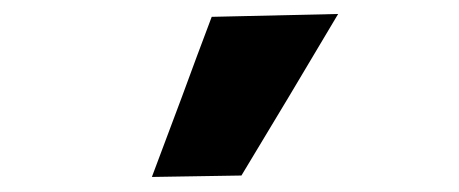

<svg xmlns="http://www.w3.org/2000/svg" viewBox="-20 -806 640 268"><path d="M192 -559Q213 -615 234 -671Q254.5 -727 275.5 -782.5L452 -786.5Q417 -728 383.5 -671.5Q349.5 -615 317 -561Z"/></svg>

Font: Heraclito ExtraBold
Style: Regular
Weight: 800
Designer: Kostas Bartsokas (font) & Cristiano Sobral (main changes)
Foundry: Kostas Bartsokas (font) & Cristiano Sobral (main changes)
Version: Version 1.00;July 8, 2020;FontCreator 13.0.0.2655 64-bit